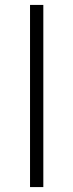

<svg xmlns="http://www.w3.org/2000/svg" viewBox="-20 -760 298 780"><path d="M102 -740H156V0H102Z"/></svg>

Font: Encode Sans Wide
Style: ExtraLight
Weight: 200
Designer: Pablo Impallari, Andres Torresi
Foundry: Pablo Impallari, Andres Torresi
Version: Version 1.000; ttfautohint (v1.00) -l 8 -r 50 -G 200 -x 14 -